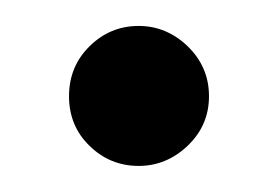

<svg xmlns="http://www.w3.org/2000/svg" viewBox="-20 -414 214 148"><path d="M86.9 -286.1Q64.9 -286.1 49.1 -301.5Q33.2 -316.9 33.2 -339.8Q33.2 -362.8 49.1 -378.4Q64.9 -394 86.9 -394Q108.4 -394 124.8 -378.2Q141.1 -362.3 141.1 -339.8Q141.1 -317.4 124.8 -301.8Q108.4 -286.1 86.9 -286.1Z"/></svg>

Font: Margherita Semibold
Style: Regular
Weight: 600
Designer: James Puckett
Foundry: Dunwich Type Founders
Version: Version 1.008;hotconv 1.0.109;makeotfexe 2.5.65596